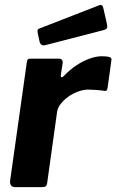

<svg xmlns="http://www.w3.org/2000/svg" viewBox="-20 -772 480 792"><path d="M42.6 0Q30.8 0 25.6 -7.3Q20.5 -14.6 21.5 -25L90.7 -515.6Q92.4 -524.9 94.9 -527.4Q97.5 -530 105.1 -530H224.4Q231.5 -530 235.7 -525.1Q239.8 -520.3 238.1 -508.9L231 -464.3Q230 -454.3 233.7 -453.4Q237.4 -452.6 243.5 -458.7Q267.3 -483.9 294.7 -502.1Q322.1 -520.4 349.7 -530.2Q377.3 -540 399.7 -540Q419.7 -540 430.5 -537Q441.4 -534 439.7 -524.7L424.3 -413.2Q422.9 -402 420.2 -399.2Q417.6 -396.4 412 -397.1Q392.3 -400 373.6 -401.2Q354.8 -402.4 343.5 -402.4Q323.8 -402.4 302.2 -394.4Q280.6 -386.5 261.7 -373.1Q242.9 -359.6 230.3 -343.3Q217.8 -327 215.5 -310.6L174.8 -18.7Q173.1 -6.1 168 -3.1Q163 0 149.4 0H42.6ZM406.4 -737.7 421.6 -670.8Q423.4 -661.8 421.3 -656.5Q419.2 -651.1 406.8 -647.7L166.7 -585.7Q156.3 -583.2 150.4 -588Q144.6 -592.7 143.1 -600.9L135.6 -635.9Q132.4 -650.3 140 -653.4L389.1 -750.3Q394.7 -752.7 399.5 -750.5Q404.2 -748.3 406.4 -737.7Z"/></svg>

Font: Libre Franklin Thin
Style: Italic
Weight: 100
Italic angle: -8°
Designer: Pablo Impallari, Rodrigo Fuenzalida, Nhung Nguyen
Foundry: Impallari Type
Version: Version 3.000